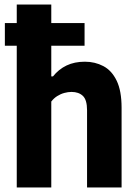

<svg xmlns="http://www.w3.org/2000/svg" viewBox="-20 -828 608 848"><path d="M1.5 -626V-726H353.5V-626ZM54 0V-808H206.5V-490.5H214Q239 -522 274 -538.8Q309 -555.5 355 -555.5Q399.5 -555.5 436.5 -536Q473.5 -516.5 495.2 -471.8Q517 -427 517 -352V0H364.5V-341Q364.5 -387 346 -404.5Q327.5 -422 296 -422Q280.5 -422 264 -417.5Q247.5 -413 232.5 -403.5Q217.5 -394 206.5 -379.5V0Z"/></svg>

Font: Encode Sans SemiCondensed
Style: Bold
Weight: 700
Width: 4
Designer: Multiple Designers
Foundry: Impallari Type
Version: Version 3.002